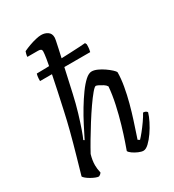

<svg xmlns="http://www.w3.org/2000/svg" viewBox="-192 -907 917 1014"><g transform="rotate(-30 267.0 -400.0)"><path d="M92 -592Q92 -613 94 -622.5Q96 -632 97 -635Q121 -635 155.5 -636Q190 -637 229 -638.5Q268 -640 303.5 -641.5Q339 -643 364.5 -644.5Q390 -646 398 -647L403 -637Q403 -620 401.5 -609Q400 -598 398 -592ZM110 0Q102 0 89.5 -5Q77 -10 64 -17.5Q51 -25 41.5 -33Q32 -41 30 -46Q34 -61 42 -88Q50 -115 59.5 -149Q69 -183 79 -218.5Q89 -254 97 -286Q110 -336 122 -391Q134 -446 145.5 -499Q157 -552 166 -598Q175 -644 180 -676Q185 -708 185 -719Q185 -729 179.5 -732.5Q174 -736 163 -736H98Q98 -743 100.5 -753Q103 -763 105 -767Q124 -776 145 -783.5Q166 -791 185.5 -795.5Q205 -800 218 -800Q241 -800 257.5 -788.5Q274 -777 274 -754Q274 -748 271 -732.5Q268 -717 262 -690L208 -447Q196 -393 181.5 -344.5Q167 -296 154.5 -260.5Q142 -225 134 -208L140 -204Q157 -238 177.5 -278Q198 -318 221.5 -357Q245 -396 268.5 -428.5Q292 -461 313.5 -480.5Q335 -500 353 -500Q368 -500 387 -491.5Q406 -483 424 -470.5Q442 -458 455 -446Q468 -434 470 -428Q470 -391 462 -345Q454 -299 441.5 -252.5Q429 -206 416 -166Q403 -126 394 -99Q385 -72 383 -66L394 -59Q404 -69 420.5 -89.5Q437 -110 453.5 -133.5Q470 -157 480 -176Q489 -176 495.5 -172.5Q502 -169 504 -164Q498 -143 484 -115Q470 -87 452 -61Q434 -35 415.5 -17.5Q397 0 382 0Q370 0 352.5 -7.5Q335 -15 321 -25Q307 -35 304 -43Q308 -54 320.5 -90Q333 -126 348 -177Q363 -228 375 -283Q387 -338 391 -387Q385 -397 373 -404.5Q361 -412 350 -417.5Q339 -423 334 -423Q327 -423 308.5 -401Q290 -379 266 -344.5Q242 -310 216.5 -269.5Q191 -229 168.5 -191Q146 -153 131 -125Q126 -108 123.5 -92.5Q121 -77 121 -61Q121 -51 122.5 -39Q124 -27 127 -14Q125 -11 121.5 -7.5Q118 -4 110 0Z"/></g></svg>

Font: Texturina 12pt Light
Style: Italic
Weight: 300
Italic angle: -11°
Designer: Guillermo Torres Carreño
Foundry: Omnibus-Type
Version: Version 1.002